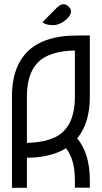

<svg xmlns="http://www.w3.org/2000/svg" viewBox="-20 -888 482 909"><path d="M107.4 1H36.6V-430.2Q36.6 -617.2 166.5 -684.1Q228 -714.8 309.1 -718.8Q343.3 -720.2 405.3 -720.2V-430.2Q405.3 -305.2 345.7 -232.9Q405.3 -160.6 405.3 -35.2V0.5H334.5V-35.2Q334.5 -133.8 292.5 -186Q284.2 -180.7 275.4 -176.3Q205.1 -141.6 107.4 -141.1ZM107.4 -211.9Q189 -212.9 242.7 -239.3Q334.5 -285.2 334.5 -430.2V-648.9Q252.9 -647.5 199.2 -621.1Q107.4 -575.2 107.4 -430.2ZM231 -769Q195.8 -769 181.2 -783.2L247.6 -850.1Q266.6 -868.2 280.3 -868.2Q293.5 -868.2 304.4 -857.2Q315.4 -846.2 315.7 -839.1Q315.9 -832 315.9 -831.1Q315.9 -817.9 297.9 -799.3Q264.6 -769 231 -769Z"/></svg>

Font: Greenwashing Machine
Style: Regular
Weight: 400
Designer: Tup Wanders
Foundry: Free font, DO NOT SELL
Version: Version 1.00;August 10, 2023;FontCreator 11.5.0.2430 64-bit